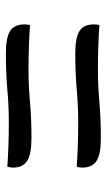

<svg xmlns="http://www.w3.org/2000/svg" viewBox="125 -683 363 653"><g transform="rotate(-90 306.5 -356.5)"><path d="M451 -282Q504 -282 527 -268Q550 -254 550 -219Q550 -215 549.5 -210Q549 -205 548 -200Q519 -202 479 -203.5Q439 -205 396 -205Q341 -205 286 -200Q231 -195 163 -195Q109 -195 86 -209.5Q63 -224 63 -258Q63 -267 66 -277Q95 -275 134.5 -273.5Q174 -272 217 -272Q273 -272 328 -277Q383 -282 451 -282ZM451 -518Q504 -518 527 -504Q550 -490 550 -455Q550 -451 549.5 -446Q549 -441 548 -436Q519 -438 479 -439.5Q439 -441 396 -441Q341 -441 286 -436Q231 -431 163 -431Q109 -431 86 -445.5Q63 -460 63 -494Q63 -503 66 -513Q95 -511 134.5 -509.5Q174 -508 217 -508Q273 -508 328 -513Q383 -518 451 -518Z"/></g></svg>

Font: Merienda Light
Style: Regular
Weight: 300
Designer: Eduardo Rodriguez Tunni
Foundry: Eduardo Rodriguez Tunni
Version: Version 2.001; ttfautohint (v1.8.4.7-5d5b)